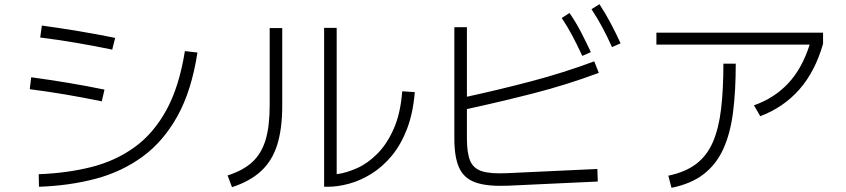

<svg xmlns="http://www.w3.org/2000/svg" viewBox="-20 -866 4040 917"><path d="M530 -685 516 -629Q430 -647 344 -661.5Q258 -676 172 -687L180 -744Q267 -732 354.5 -717.5Q442 -703 530 -685ZM166 26 165 -34Q300 -39 415.5 -68Q531 -97 622 -162.5Q713 -228 774.5 -340Q836 -452 863 -622L923 -615Q895 -433 827.5 -311.5Q760 -190 660.5 -117.5Q561 -45 436 -12Q311 21 166 26ZM479 -438 466 -382Q379 -400 293.5 -414.5Q208 -429 122 -440L129 -497Q217 -485 304.5 -470.5Q392 -456 479 -438Z M1901 -430 1961 -426Q1953 -326 1924 -250.5Q1895 -175 1851.5 -122.5Q1808 -70 1755.5 -37Q1703 -4 1648.5 11Q1594 26 1545 26H1528V-733H1588V-34Q1634 -40 1685.5 -63Q1737 -86 1783 -132.5Q1829 -179 1861 -252Q1893 -325 1901 -430ZM1088 28 1067 -28Q1142 -52 1185.5 -92.5Q1229 -133 1248.5 -198Q1268 -263 1268 -363V-732H1328V-363Q1328 -251 1304 -174.5Q1280 -98 1227 -49Q1174 0 1088 28Z M2903 -641Q2881 -690 2857 -735Q2833 -780 2805 -822L2843 -846Q2873 -800 2898 -752.5Q2923 -705 2944 -659ZM2761 -599Q2738 -649 2714.5 -693.5Q2691 -738 2663 -780L2700 -804Q2731 -759 2755.5 -711.5Q2780 -664 2802 -617ZM2833 -59 2835 1 2405 21Q2307 25 2251.5 5.5Q2196 -14 2173 -64.5Q2150 -115 2150 -204V-736H2210V-404Q2366 -438 2518 -478Q2670 -518 2818 -573L2840 -518Q2687 -461 2529 -420.5Q2371 -380 2210 -345V-204Q2210 -135 2225.5 -98Q2241 -61 2282.5 -48Q2324 -35 2403 -39Z M3611 -311 3581 -363Q3678 -397 3744.5 -468Q3811 -539 3847 -653H3115V-710H3911V-657Q3873 -524 3797.5 -438.5Q3722 -353 3611 -311ZM3187 31 3172 -27Q3254 -44 3305.5 -83.5Q3357 -123 3385 -188Q3413 -253 3424 -346Q3435 -439 3435 -562H3494Q3494 -431 3481 -329.5Q3468 -228 3434.5 -154.5Q3401 -81 3341 -34.5Q3281 12 3187 31Z"/></svg>

Font: Murecho Light
Style: Regular
Weight: 300
Designer: Neil Summerour
Foundry: Positype
Version: Version 1.010; ttfautohint (v1.8.3)